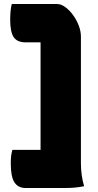

<svg xmlns="http://www.w3.org/2000/svg" viewBox="-20 -780 490 961"><path d="M39 -760H265Q285 -760 306 -745Q327 -730 345 -705.5Q363 -681 374 -652.5Q385 -624 385 -597Q385 -517 385 -437.5Q385 -358 385 -278Q385 -198 385 -119Q385 -40 385 37Q385 68 389 96.5Q393 125 401 152Q376 157 354 159Q332 161 304 161H108Q71 161 52.5 133Q34 105 34 39Q34 18 35.5 3Q37 -12 42 -30H183Q183 -98 183 -165Q183 -232 183 -299Q183 -366 183 -433.5Q183 -501 183 -568H109Q66 -568 48.5 -594Q31 -620 31 -682Q31 -705 33 -725Q35 -745 39 -760Z"/></svg>

Font: Recursive Casual Black
Style: Regular
Weight: 900
Version: Version 1.047